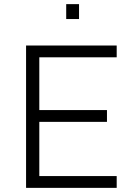

<svg xmlns="http://www.w3.org/2000/svg" viewBox="-20 -908 641 928"><path d="M106 0V-688H544V-631H170V-376H497V-319H170V-57H544V0ZM300 -816V-888H362V-816Z"/></svg>

Font: Saira Thin Light
Style: Regular
Weight: 300
Version: Version 1.101